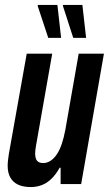

<svg xmlns="http://www.w3.org/2000/svg" viewBox="-20 -744 440 776"><path d="M105 12Q74 12 53.5 2.5Q33 -7 22 -26Q11 -45 11 -74Q11 -85 12.5 -97.5Q14 -110 16 -123L88 -527H191L125 -152Q124 -145 123 -138Q122 -131 122 -124Q122 -112 125 -103Q128 -94 135.5 -89.5Q143 -85 155 -85Q170 -85 184 -94Q198 -103 209.5 -120Q221 -137 229.5 -162Q238 -187 244 -219L298 -527H400L308 0H225V-66H221Q206 -39 188 -21.5Q170 -4 149 4Q128 12 105 12ZM276 -591 234 -721 235 -724H313L328 -591ZM175 -591 132 -721 134 -724H212L227 -591Z"/></svg>

Font: Archivo ExtraCondensed SemiBold
Style: Italic
Weight: 600
Width: 2
Italic angle: -10°
Designer: Hector Gatti
Foundry: Omnibus-Type
Version: Version 2.001